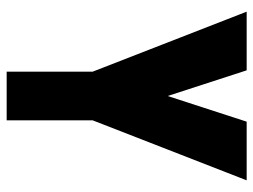

<svg xmlns="http://www.w3.org/2000/svg" viewBox="-112 -648 760 576"><g transform="rotate(90 268.0 -360.0)"><path d="M268 -483 345 -720H521L341 -258V0H195V-258L15 -720H191Z"/></g></svg>

Font: Akshar
Style: Bold
Weight: 700
Designer: Tall Chai
Foundry: Tall Chai
Version: Version 1.000